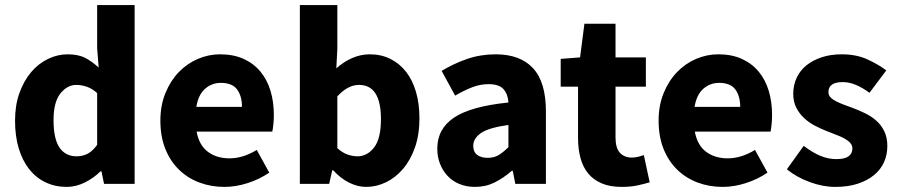

<svg xmlns="http://www.w3.org/2000/svg" viewBox="-20 -721 3528 753"><path d="M242 12Q196 12 158.5 -6Q121 -24 94.5 -57.5Q68 -91 53.5 -139Q39 -187 39 -248Q39 -309 56.5 -357Q74 -405 102.5 -438.5Q131 -472 168.5 -490Q206 -508 245 -508Q287 -508 314 -494Q341 -480 367 -456L361 -532V-701H508V0H388L378 -49H374Q348 -23 313 -5.5Q278 12 242 12ZM280 -108Q304 -108 323.5 -118Q343 -128 361 -153V-356Q341 -374 320 -381Q299 -388 279 -388Q244 -388 217 -354.5Q190 -321 190 -250Q190 -176 213.5 -142Q237 -108 280 -108Z M860 12Q807 12 761 -5.5Q715 -23 681 -56.5Q647 -90 628 -138Q609 -186 609 -248Q609 -308 629 -356.5Q649 -405 681.5 -438.5Q714 -472 756 -490Q798 -508 843 -508Q896 -508 935.5 -490Q975 -472 1001.5 -440Q1028 -408 1041 -364.5Q1054 -321 1054 -270Q1054 -250 1052 -232Q1050 -214 1048 -205H751Q761 -151 795.5 -125.5Q830 -100 880 -100Q933 -100 987 -133L1036 -44Q998 -18 951.5 -3Q905 12 860 12ZM750 -302H929Q929 -344 910 -370Q891 -396 846 -396Q811 -396 784.5 -373Q758 -350 750 -302Z M1416 12Q1383 12 1349.5 -4.5Q1316 -21 1287 -53H1283L1271 0H1156V-701H1303V-529L1299 -453Q1328 -479 1361.5 -493.5Q1395 -508 1430 -508Q1475 -508 1511 -490Q1547 -472 1572.5 -439.5Q1598 -407 1611.5 -360.5Q1625 -314 1625 -257Q1625 -193 1607.5 -143Q1590 -93 1560.5 -58.5Q1531 -24 1493.5 -6Q1456 12 1416 12ZM1382 -108Q1420 -108 1447 -142.5Q1474 -177 1474 -254Q1474 -388 1388 -388Q1344 -388 1303 -343V-140Q1323 -122 1343 -115Q1363 -108 1382 -108Z M1843 12Q1809 12 1781.5 0.5Q1754 -11 1735 -31.5Q1716 -52 1705.5 -79Q1695 -106 1695 -138Q1695 -216 1761 -260Q1827 -304 1974 -319Q1972 -352 1954.5 -371.5Q1937 -391 1896 -391Q1864 -391 1832.5 -379Q1801 -367 1765 -346L1712 -443Q1760 -472 1812.5 -490Q1865 -508 1924 -508Q2020 -508 2070.5 -453.5Q2121 -399 2121 -284V0H2001L1991 -51H1987Q1955 -23 1920 -5.5Q1885 12 1843 12ZM1893 -102Q1918 -102 1936 -113Q1954 -124 1974 -144V-231Q1896 -220 1866 -199Q1836 -178 1836 -149Q1836 -125 1851.5 -113.5Q1867 -102 1893 -102Z M2418 12Q2372 12 2339.5 -2Q2307 -16 2286.5 -41Q2266 -66 2256.5 -101.5Q2247 -137 2247 -180V-381H2179V-490L2255 -496L2272 -628H2394V-496H2513V-381H2394V-182Q2394 -140 2411.5 -121.5Q2429 -103 2458 -103Q2470 -103 2482.5 -106Q2495 -109 2505 -113L2528 -6Q2508 0 2481 6Q2454 12 2418 12Z M2814 12Q2761 12 2715 -5.5Q2669 -23 2635 -56.5Q2601 -90 2582 -138Q2563 -186 2563 -248Q2563 -308 2583 -356.5Q2603 -405 2635.5 -438.5Q2668 -472 2710 -490Q2752 -508 2797 -508Q2850 -508 2889.5 -490Q2929 -472 2955.5 -440Q2982 -408 2995 -364.5Q3008 -321 3008 -270Q3008 -250 3006 -232Q3004 -214 3002 -205H2705Q2715 -151 2749.5 -125.5Q2784 -100 2834 -100Q2887 -100 2941 -133L2990 -44Q2952 -18 2905.5 -3Q2859 12 2814 12ZM2704 -302H2883Q2883 -344 2864 -370Q2845 -396 2800 -396Q2765 -396 2738.5 -373Q2712 -350 2704 -302Z M3256 12Q3207 12 3155.5 -7Q3104 -26 3066 -57L3132 -149Q3166 -123 3197 -110Q3228 -97 3260 -97Q3293 -97 3308 -108Q3323 -119 3323 -139Q3323 -151 3314.5 -160.5Q3306 -170 3291.5 -178Q3277 -186 3259 -192.5Q3241 -199 3222 -207Q3199 -216 3176 -228Q3153 -240 3134 -257.5Q3115 -275 3103 -298.5Q3091 -322 3091 -353Q3091 -387 3104.5 -416Q3118 -445 3143 -465Q3168 -485 3203 -496.5Q3238 -508 3281 -508Q3338 -508 3381 -488.5Q3424 -469 3456 -445L3390 -357Q3363 -377 3337 -388Q3311 -399 3285 -399Q3229 -399 3229 -360Q3229 -348 3237 -339.5Q3245 -331 3258.5 -324Q3272 -317 3289.5 -310.5Q3307 -304 3326 -297Q3350 -288 3373.5 -276.5Q3397 -265 3416.5 -248Q3436 -231 3448 -206.5Q3460 -182 3460 -148Q3460 -114 3447 -85Q3434 -56 3408 -34.5Q3382 -13 3344 -0.5Q3306 12 3256 12Z"/></svg>

Font: TT Toshiba Sans
Style: Bold
Weight: 700
Designer: Paul D. Hunt
Foundry: Toshiba Corporation
Version: Version 2.020;PS 2.000;hotconv 1.0.86;makeotf.lib2.5.63406